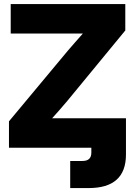

<svg xmlns="http://www.w3.org/2000/svg" viewBox="-20 -748 683 972"><path d="M335.4 204.1V66.9H397.5Q442.4 66.9 442.4 24.9V0H25.4V-133.8L323.2 -491.2Q341.8 -512.7 360.8 -534.4Q379.9 -556.2 399.4 -578.1H34.2V-727.5H614.3V-593.8L321.3 -237.8Q302.7 -215.8 283.4 -193.6Q264.2 -171.4 244.1 -149.4H617.7V34.2Q617.7 204.1 428.7 204.1Z"/></svg>

Font: Inter Display ExtraBold
Style: Regular
Weight: 800
Designer: Rasmus Andersson
Foundry: rsms
Version: Version 4.000;git-a52131595